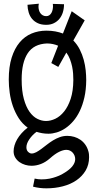

<svg xmlns="http://www.w3.org/2000/svg" viewBox="-20 -716 518 1047"><path d="M379.9 -495.1Q401.4 -473.1 415 -446Q428.7 -418.9 436.5 -390.1Q444.3 -361.3 447.3 -332.5Q450.2 -303.7 450.2 -278.8Q449.7 -226.6 440.2 -184.8Q430.7 -143.1 415 -110.6Q399.4 -78.1 378.9 -54.7Q358.4 -31.2 335.7 -16.1Q313 -1 289.3 6.1Q265.6 13.2 244.1 13.2Q226.1 13.2 209.7 10.3Q193.4 7.3 179.2 2.9Q166.5 12.2 156.5 22.9Q146.5 33.7 139.2 44.7Q131.8 55.7 127.9 66.4Q124 77.1 124 86.9Q124 103.5 133.5 112.3Q143.1 121.1 151.9 121.1Q164.6 121.1 177.7 114Q190.9 106.9 205.3 96.2Q219.7 85.4 235.6 73Q251.5 60.5 268.8 49.8Q286.1 39.1 305.7 32Q325.2 24.9 347.2 24.9Q366.7 24.9 384.8 30.3Q402.8 35.6 418.2 46.1Q433.6 56.6 444.8 72.3Q456.1 87.9 461.9 108.9Q464.4 117.2 465.1 125Q465.8 132.8 465.8 141.1Q465.8 182.1 447 213.9Q428.2 245.6 396.5 267.3Q364.7 289.1 322.5 300Q280.3 311 232.9 311Q214.8 311 196.5 308.8Q178.2 306.6 160.2 301.8L168.9 257.8Q178.7 260.3 188.2 261.2Q197.8 262.2 207 262.2Q230.5 262.2 250.5 258.1Q270.5 253.9 285.2 248.5Q302.2 242.7 316.9 234.9Q356.4 212.9 373.3 192.4Q390.1 171.9 390.1 151.9Q390.1 141.6 386.5 132.6Q382.8 123.5 376.5 116.5Q370.1 109.4 361.3 105.2Q352.5 101.1 341.8 101.1Q324.7 101.1 302.2 112.1Q279.8 123 252 147.9Q228.5 168.5 203.1 178.2Q177.7 188 151.9 188Q134.8 188 117.4 182.9Q100.1 177.7 86.2 168Q72.3 158.2 63.2 143.3Q54.2 128.4 54.2 108.9Q54.2 93.8 59.1 76.9Q64 60.1 73.7 43.2Q83.5 26.4 97.9 10.3Q112.3 -5.9 130.9 -20Q101.6 -41 82 -71.5Q62.5 -102.1 50.3 -137.2Q38.1 -172.4 33 -209.7Q27.8 -247.1 27.8 -282.2Q27.8 -351.6 43.7 -401.9Q59.6 -452.1 87.2 -484.9Q114.7 -517.6 152.1 -533.2Q189.5 -548.8 232.9 -548.8Q259.3 -548.8 281.7 -544.7Q304.2 -540.5 323.2 -533.2L371.1 -654.8L441.9 -605ZM379.9 -279.8Q379.9 -294.9 378.7 -314Q377.4 -333 373.3 -353Q369.1 -373 361.6 -392.8Q354 -412.6 341.8 -429.2L297.9 -351.1L259.8 -372.1L296.9 -466.8Q284.2 -472.2 269 -475.6Q253.9 -479 235.8 -479Q164.6 -476.1 131.3 -425.8Q98.1 -375.5 98.1 -283.2Q98.1 -219.7 110.1 -176.3Q122.1 -132.8 141.1 -106.2Q160.2 -79.6 183.8 -67.9Q207.5 -56.2 231 -56.2Q255.9 -56.2 282 -68.6Q308.1 -81.1 329.8 -108.2Q351.6 -135.3 365.5 -177.5Q379.4 -219.7 379.9 -279.8ZM329.1 -692.9Q329.1 -669.4 322.8 -648.9Q316.4 -628.4 304 -613.3Q291.5 -598.1 273.4 -589.4Q255.4 -580.6 231.9 -580.6Q205.6 -580.6 186.5 -589.4Q167.5 -598.1 155 -613Q142.6 -627.9 136.5 -647.9Q130.4 -668 129.9 -689.9L191.9 -695.8Q190.9 -691.9 190.4 -688Q189.9 -684.1 189.9 -679.7Q189.9 -670.4 192.4 -661.1Q194.8 -651.9 200 -644.5Q205.1 -637.2 213.1 -632.6Q221.2 -627.9 231.9 -627.9Q242.2 -627.9 249.3 -633.1Q256.3 -638.2 260.7 -646.2Q265.1 -654.3 267.1 -664.1Q269 -673.8 269 -682.6Q269 -685.5 268.6 -688.7Q268.1 -691.9 268.1 -694.8Z"/></svg>

Font: Englebert
Style: Regular
Weight: 400
Designer: Astigmatic (AOETI)
Foundry: Astigmatic (AOETI)
Version: Version 1.000